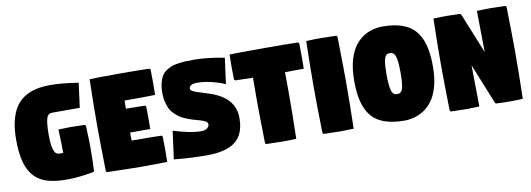

<svg xmlns="http://www.w3.org/2000/svg" viewBox="-51 -889 3293 1190"><g transform="rotate(-10 1595.5 -293.5)"><path d="M25.4 -293.2Q25.4 -361.1 37.7 -412.5Q50 -463.9 72.3 -497.9Q94.5 -532 128.3 -553.3Q162.1 -574.7 202.4 -583.7Q242.7 -592.8 293.9 -592.8Q365.5 -592.8 468.8 -576.2L448.2 -421.9H274.4Q265.6 -421.9 259.5 -419.7Q253.4 -417.5 247.3 -409.9Q241.2 -402.3 237.7 -388.7Q234.1 -375 231.8 -351.1Q229.5 -327.1 229.5 -293.2Q229.5 -264.9 231.2 -243.3Q232.9 -221.7 236.5 -207.9Q240 -194.1 244.1 -185.1Q248.3 -176 254.4 -171.6Q260.5 -167.2 266.1 -165.6Q271.7 -164.1 279.3 -164.1H298.8Q298.8 -211.9 294.9 -312.5Q337.9 -314.5 372.1 -314.5Q408.2 -314.5 457 -312.5Q460.9 -312.3 463.7 -309.4Q466.6 -306.6 466.8 -302.7Q470.7 -212.4 470.7 -166Q470.7 -85.7 466.8 -16.6Q425.3 -9.3 405.3 -6.1Q385.3 -2.9 355.5 -0.5Q325.7 2 292 2Q263.4 2 239.5 -0.1Q215.6 -2.2 192.3 -7.2Q168.9 -12.2 149.9 -20.3Q130.9 -28.3 113.4 -40.8Q95.9 -53.2 82.5 -69.7Q69.1 -86.2 58.1 -108.2Q47.1 -130.1 40 -157.5Q33 -184.8 29.2 -218.9Q25.4 -252.9 25.4 -293.2Z M535.2 -293Q535.2 -429.7 539.1 -585.9Q585.4 -588.1 741.7 -588.1Q852.3 -588.1 912.1 -585.9Q916 -585.9 918.9 -583Q921.9 -580.1 921.9 -576.2Q922.9 -516.6 922.9 -491.7Q922.9 -453.4 921.9 -419.9Q880.6 -418 766.6 -418Q746.1 -418 729.5 -418.2Q729 -384.5 728.8 -366.9Q816.2 -366.5 845.7 -365.2Q849.6 -365.2 852.5 -362.3Q855.5 -359.4 855.5 -355.5Q856.2 -315.4 856.2 -282Q856.2 -252 855.5 -216.8H728.8Q729 -199.7 729.5 -166H741.2Q860.8 -166 914.1 -164.1Q918 -164.1 920.9 -161.1Q923.8 -158.2 923.8 -154.3Q924.8 -94.7 924.8 -69.8Q924.8 -31.5 923.8 2Q877.4 4.2 756.3 4.2Q732.2 4.2 653.4 2.6Q574.7 1 548.8 0Q544.9 0 542 -2.9Q539.1 -5.9 539.1 -9.8Q535.2 -193.4 535.2 -293Z M966.8 -5.9 990.7 -182.4Q1098.6 -148.4 1163.8 -148.4Q1189.2 -148.4 1202.5 -159.1Q1215.8 -169.7 1215.8 -182.9Q1215.8 -187.7 1213.9 -191.8Q1211.9 -195.8 1206.9 -199.3Q1201.9 -202.9 1197.4 -205.4Q1192.9 -208 1183.7 -211.1Q1174.6 -214.1 1168.5 -215.9Q1162.4 -217.8 1150.4 -221.2Q1128.7 -227.3 1116.6 -231.1Q1104.5 -234.9 1082.4 -243.9Q1060.3 -252.9 1047.1 -262.1Q1033.9 -271.2 1017 -287Q1000 -302.7 990.6 -321Q981.2 -339.4 974.5 -365.6Q967.8 -391.8 967.8 -423.1Q967.8 -456.5 973.9 -482.4Q980 -508.3 989.9 -526.1Q999.8 -543.9 1017.1 -556.4Q1034.4 -568.8 1051.6 -575.9Q1068.8 -583 1095.1 -586.8Q1121.3 -590.6 1143.9 -591.7Q1166.5 -592.8 1199.2 -592.8Q1279.5 -592.8 1387.7 -571.3L1365.7 -408.9Q1328.4 -425.8 1280.5 -437.3Q1232.7 -448.7 1189.7 -448.7Q1167 -448.7 1153.8 -441.5Q1140.6 -434.3 1140.6 -421.1Q1140.6 -417 1142.7 -413.3Q1144.8 -409.7 1150.1 -406.2Q1155.5 -402.8 1160.4 -400.3Q1165.3 -397.7 1175 -394.3Q1184.8 -390.9 1191.3 -388.9Q1197.8 -387 1210.7 -383.1Q1270.8 -365 1301.3 -350.3Q1381.3 -312 1403.3 -245.4Q1412.1 -218.5 1412.1 -186.8Q1412.1 -154.1 1405.6 -127.2Q1399.2 -100.3 1387.8 -80.7Q1376.5 -61 1359.4 -46Q1342.3 -31 1322.5 -21.5Q1302.7 -12 1277.8 -6Q1252.9 0 1227.7 2.4Q1202.4 4.9 1172.9 4.9Q1070.6 4.9 966.8 -5.9Z M1418.9 -511.7Q1418.9 -551 1419.9 -585.9Q1466.6 -588.1 1646 -588.1Q1787.8 -588.1 1847.7 -585.9Q1851.6 -585.9 1854.5 -583Q1857.4 -580.1 1857.4 -576.2Q1858.4 -521 1858.4 -493.2Q1858.4 -453.4 1857.4 -419.9Q1841.6 -419.2 1739.3 -418.2Q1740.2 -365.5 1740.2 -293Q1740.2 -156.2 1736.3 0Q1689.9 2.2 1650.9 2.2Q1610.6 2.2 1550.8 0Q1546.9 0 1543.9 -2.9Q1541 -5.9 1541 -9.8Q1537.1 -193.4 1537.1 -293Q1537.1 -338.1 1538.1 -419.2Q1481.9 -420.4 1429.7 -421.9Q1425.8 -421.9 1422.9 -424.8Q1419.9 -427.7 1419.9 -431.6Q1418.9 -487.8 1418.9 -511.7Z M1898.4 -293Q1898.4 -429.7 1902.3 -585.9Q1948.7 -588.1 1987.8 -588.1Q2028.1 -588.1 2087.9 -585.9Q2091.8 -585.9 2094.7 -583Q2097.7 -580.1 2097.7 -576.2Q2101.6 -392.6 2101.6 -293Q2101.6 -156.2 2097.7 0Q2051.3 2.2 2012.2 2.2Q1971.9 2.2 1912.1 0Q1908.2 0 1905.3 -2.9Q1902.3 -5.9 1902.3 -9.8Q1898.4 -193.4 1898.4 -293Z M2152.3 -293.2Q2152.3 -364.3 2167.7 -419.8Q2183.1 -475.3 2212 -512.5Q2241 -549.6 2282.1 -569.8Q2323.2 -590.1 2375 -592.8Q2422.6 -592.8 2460 -586.3Q2497.3 -579.8 2528.4 -565.3Q2559.6 -550.8 2581.5 -527.6Q2603.5 -504.4 2618.8 -471.2Q2634 -438 2641.2 -393.8Q2648.4 -349.6 2648.4 -293.2Q2648.4 -222.2 2632.8 -166.6Q2617.2 -111.1 2587.8 -74.1Q2558.3 -37.1 2517.1 -17Q2475.8 3.2 2423.8 5.9Q2376.5 5.9 2339.2 -0.6Q2302 -7.1 2271.1 -21.5Q2240.2 -35.9 2218.4 -59Q2196.5 -82 2181.5 -115.2Q2166.5 -148.4 2159.4 -192.5Q2152.3 -236.6 2152.3 -293.2ZM2356.4 -293.2Q2356.4 -259 2358.8 -235.1Q2361.1 -211.2 2364.6 -197.4Q2368.2 -183.6 2374.3 -176Q2380.4 -168.5 2386.5 -166.3Q2392.6 -164.1 2401.4 -164.1Q2410.2 -164.1 2416 -166.3Q2421.9 -168.5 2427.7 -176Q2433.6 -183.6 2436.9 -197.4Q2440.2 -211.2 2442.3 -235.1Q2444.3 -259 2444.3 -293.2Q2444.3 -321.5 2442.9 -342.9Q2441.4 -364.3 2438.2 -378.2Q2435.1 -392.1 2431.4 -401Q2427.7 -409.9 2422 -414.3Q2416.3 -418.7 2411 -420.3Q2405.8 -421.9 2398.4 -421.9Q2391.1 -421.9 2386.1 -420.4Q2381.1 -418.9 2376 -414.4Q2370.8 -409.9 2367.6 -401Q2364.3 -392.1 2361.6 -378.1Q2358.9 -364 2357.7 -342.9Q2356.4 -321.8 2356.4 -293.2Z M2699.2 -293Q2699.2 -429.7 2703.1 -585.9Q2749.5 -588.1 2783.7 -588.1Q2812.7 -588.1 2868.2 -585.9Q2875.2 -585.7 2878.9 -576.2L2980 -326.2L2976.6 -585.9Q3023.2 -588.1 3062 -588.1Q3100.1 -588.1 3152.3 -585.9Q3156.5 -585.7 3159.3 -582.9Q3162.1 -580.1 3162.1 -576.2Q3166 -392.6 3166 -293Q3166 -156.2 3162.1 0Q3121.6 2.2 3086.4 2.2Q3044.7 2.2 2997.1 0Q2989.7 -0.2 2986.3 -9.8L2885.3 -259.8L2888.7 0Q2842.3 2.2 2808.1 2.2Q2769.5 2.2 2712.9 0Q2708.7 -0.2 2705.9 -3.1Q2703.1 -5.9 2703.1 -9.8Q2699.2 -193.4 2699.2 -293Z"/></g></svg>

Font: Digitalt
Style: Medium
Weight: 500
Designer: gluk
Foundry: gluk
Version: Version 0.60